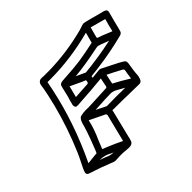

<svg xmlns="http://www.w3.org/2000/svg" viewBox="-158 -945 1117 1117"><g transform="rotate(-45 400.0 -386.5)"><path d="M240.7 -81.5 225.1 -88.4Q193.8 -106.9 157.2 -107.4Q155.8 -107.4 155.8 -106.9Q155.8 -105.5 167 -102.5Q168.9 -102.1 169.4 -101.6Q192.4 -93.8 194.8 -91.8Q215.8 -82 240.7 -81.5ZM326.7 -89.8Q348.1 -174.3 369.1 -259.3V-261.7Q369.1 -270 356.9 -274.4L351.6 -276.9Q311 -296.9 270.5 -316.4Q257.8 -256.8 228.5 -194.3Q217.3 -168.5 207.5 -142.1L243.7 -127.4Q281.7 -111.8 326.7 -89.8ZM616.7 -314 623 -358.4 625 -368.2Q625.5 -371.1 625.5 -373.5Q625.5 -380.4 620.6 -383.8Q577.6 -407.7 530.8 -430.2L518.1 -370.6Q568.8 -343.8 616.7 -314ZM554.7 -299.8Q531.2 -313.5 507.8 -326.2Q488.3 -336.4 471.2 -336.4Q436 -336.4 341.8 -330.6Q372.6 -315.4 403.3 -299.8L479 -300.8ZM92.8 -140.6Q115.7 -143.6 155.3 -147.5Q158.2 -147.5 159.2 -147Q163.6 -147 166.7 -148.4Q169.9 -149.9 199.2 -228.5Q220.2 -284.7 227.5 -313Q237.3 -357.9 257.3 -365.2Q279.3 -370.6 302.7 -370.6Q308.6 -370.6 314 -370.1Q326.7 -370.1 338.4 -370.6Q373.5 -372.6 409.2 -374Q457.5 -376 472.2 -377Q480 -377.4 481.9 -385.7Q482.4 -388.2 482.7 -391.4Q482.9 -394.5 492.2 -438.5Q402.8 -429.2 314 -424.3Q295.9 -422.4 291 -422.4Q286.6 -422.4 279.1 -422.9Q271.5 -423.3 268.1 -433.1Q267.1 -436.5 267.1 -440.4Q267.1 -443.4 267.6 -446.8Q270 -456.5 272.9 -467.3Q280.3 -486.8 298.3 -566.4Q302.2 -580.1 313 -583.5Q323.7 -586.9 336.9 -586.9Q425.3 -592.3 472.7 -598.6Q530.3 -607.4 601.6 -623Q613.3 -668.5 619.1 -688Q448.2 -642.6 281.2 -642.6H257.8Q252.9 -616.7 247.6 -591.3Q199.2 -362.3 92.8 -140.6ZM313.5 -464.4Q363.8 -466.8 414.1 -470.7Q421.4 -472.2 422.9 -480.5Q423.3 -481.9 423.6 -484.4Q423.8 -486.8 424.3 -490.2V-490.7Q424.3 -493.7 404.3 -500.5Q400.4 -501.5 399.9 -502.4Q365.2 -518.1 331.5 -534.7Q322.8 -499.5 313.5 -464.4ZM455.6 -524.4Q568.4 -535.6 681.6 -559.6Q620.6 -584 610.4 -584Q604.5 -584 596.2 -582Q482.9 -558.1 398.4 -550.8ZM734.4 -585Q741.2 -616.7 754.9 -664.6Q708 -677.7 660.6 -690.4Q654.8 -671.4 643.6 -626.5V-624.5Q643.6 -619.1 649.9 -617.7Q663.1 -614.7 734.4 -585ZM324.7 -37.6Q311 -37.6 299.3 -39.1Q283.7 -41.5 262.2 -41.5Q243.7 -41.5 231.9 -40.5Q225.1 -39.6 218.8 -39.6Q210.4 -39.6 203.6 -41.5Q130.9 -71.3 56.2 -94.7Q39.6 -99.6 39.6 -111.8Q39.6 -113.8 40 -115.7Q44.4 -134.8 65.9 -174.8Q90.8 -222.2 120.1 -298.8Q175.8 -443.8 206.1 -586.4Q216.3 -634.8 216.8 -642.8Q217.3 -650.9 219.2 -659.2Q221.2 -667.5 225.6 -673.3Q232.9 -682.1 242.7 -683.6L252 -684.1Q261.7 -684.1 269 -683.1H314.5Q458 -686 599.6 -722.7L615.7 -727.5Q637.2 -736.3 649.9 -736.3Q653.8 -736.3 695.3 -725.6Q756.8 -708.5 760.7 -708Q775.9 -705.6 789.1 -699.7Q799.8 -694.8 799.8 -684.1Q799.8 -681.2 799.3 -678.2Q784.7 -625.5 772 -572.8L767.1 -554.7Q763.2 -540.5 748.5 -536.1Q718.3 -529.3 689.9 -522Q586.4 -498.5 463.9 -485.8Q463.4 -484.4 461.9 -478V-475.1Q516.6 -481 522 -481Q530.3 -481 544.4 -472.7Q653.3 -419.4 664.1 -408.2Q668.5 -402.8 668.5 -394Q668.5 -390.1 668 -386.2Q659.7 -335.9 658.2 -316.9Q658.2 -304.7 655.8 -291Q652.3 -275.4 646.7 -266.6Q641.1 -257.8 627.9 -256.8Q583 -256.8 538.1 -258.3Q496.1 -259.8 417.5 -259.8Q415 -260.7 413.1 -260.7Q408.7 -260.7 407.7 -256.3V-252L391.1 -184.1Q368.2 -95.2 366.2 -84L364.7 -75.7Q362.8 -66.9 358.9 -56.6Q352.1 -37.6 324.7 -37.6Z"/></g></svg>

Font: Third Street
Style: Regular
Weight: 400
Designer: GGBotNet
Foundry: GGBotNet
Version: 0.90